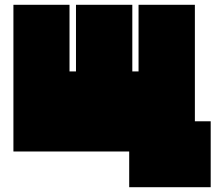

<svg xmlns="http://www.w3.org/2000/svg" viewBox="-20 -587 899 801"><path d="M859 -81V194H519V45H36V-567H270V-289H297V-567H532V-289H558V-567H793V-81Z"/></svg>

Font: ChangwonDangamAsac Bold
Style: Regular
Weight: 700
Designer: Choi Chi-young, Lee Youngbeen, Kim Jungjin, Yoon Jihee, Han Dohee
Foundry: YoonDesign Inc.
Version: Version 1.010;Build 20210623